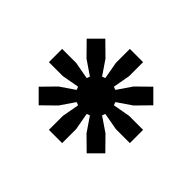

<svg xmlns="http://www.w3.org/2000/svg" viewBox="-109 -853 758 758"><g transform="rotate(45 270.0 -474.0)"><path d="M44 -437V-511H122L194 -498L199 -511L139 -552L84 -608L136 -660L192 -605L233 -545L246 -550L233 -622V-700H307V-622L294 -550L307 -545L348 -605L404 -660L456 -608L401 -552L341 -511L346 -498L418 -511H496V-437H418L346 -450L341 -437L401 -396L456 -340L404 -288L348 -343L307 -403L294 -398L307 -326V-248H233V-326L246 -398L233 -403L192 -343L136 -288L84 -340L139 -396L199 -437L194 -450L122 -437Z"/></g></svg>

Font: Space Grotesk
Style: Bold
Weight: 700
Designer: Florian Karsten
Foundry: Florian Karsten
Version: Version 2.000